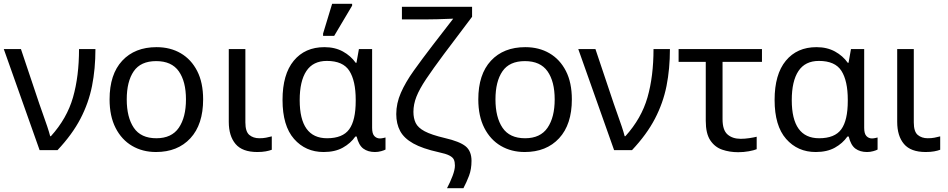

<svg xmlns="http://www.w3.org/2000/svg" viewBox="-20 -796 5027 1018"><path d="M190 0 0 -536H91L188 -247Q196 -223 208 -190Q220 -157 230.5 -125.5Q241 -94 246 -74H250Q335 -168 367 -279.5Q399 -391 399 -536H486Q486 -431 468 -340.5Q450 -250 406.5 -166.5Q363 -83 285 0Z M1057 -269Q1057 -136 989.5 -63Q922 10 807 10Q736 10 680.5 -22.5Q625 -55 593 -117.5Q561 -180 561 -269Q561 -402 628 -474Q695 -546 810 -546Q883 -546 938.5 -513.5Q994 -481 1025.5 -419.5Q1057 -358 1057 -269ZM652 -269Q652 -174 689.5 -118.5Q727 -63 809 -63Q890 -63 928 -118.5Q966 -174 966 -269Q966 -364 928 -418Q890 -472 808 -472Q726 -472 689 -418Q652 -364 652 -269Z M1344 10Q1265 10 1229 -32.5Q1193 -75 1193 -150V-536H1281V-147Q1281 -98 1302 -80.5Q1323 -63 1355 -63Q1375 -63 1390.5 -66Q1406 -69 1421 -73V-2Q1408 3 1389 6.5Q1370 10 1344 10Z M1696 10Q1600 10 1539 -59.5Q1478 -129 1478 -266Q1478 -402 1537.5 -474Q1597 -546 1700 -546Q1756 -546 1798 -523Q1840 -500 1866 -463H1870L1883 -536H1953V-118Q1953 -87 1965 -74.5Q1977 -62 1994 -62Q2002 -62 2011 -64Q2020 -66 2024 -67V-3Q2017 1 2001 5.5Q1985 10 1968 10Q1931 10 1906.5 -8Q1882 -26 1871 -72H1864Q1839 -36 1797.5 -13Q1756 10 1696 10ZM1714 -63Q1797 -63 1831.5 -110.5Q1866 -158 1866 -261V-267Q1866 -367 1832.5 -420Q1799 -473 1713 -473Q1640 -473 1604.5 -419.5Q1569 -366 1569 -265Q1569 -63 1714 -63ZM1693 -606V-618L1741 -776H1847V-766L1752 -606Z M2350 202Q2367 170 2379.5 137Q2392 104 2392 82Q2392 63 2386.5 50.5Q2381 38 2362.5 28.5Q2344 19 2306 11Q2220 -8 2171 -35.5Q2122 -63 2101.5 -101.5Q2081 -140 2081 -191Q2081 -248 2105.5 -304Q2130 -360 2174 -421.5Q2218 -483 2274 -556L2383 -697Q2379 -697 2355.5 -696Q2332 -695 2298.5 -694Q2265 -693 2231 -693H2111V-760H2483V-707L2333 -508Q2275 -430 2239.5 -377Q2204 -324 2188 -283.5Q2172 -243 2172 -203Q2172 -169 2184 -144Q2196 -119 2231.5 -100Q2267 -81 2339 -64Q2417 -46 2448.5 -20.5Q2480 5 2480 57Q2480 101 2467 135.5Q2454 170 2437 202Z M3012 -269Q3012 -136 2944.5 -63Q2877 10 2762 10Q2691 10 2635.5 -22.5Q2580 -55 2548 -117.5Q2516 -180 2516 -269Q2516 -402 2583 -474Q2650 -546 2765 -546Q2838 -546 2893.5 -513.5Q2949 -481 2980.5 -419.5Q3012 -358 3012 -269ZM2607 -269Q2607 -174 2644.5 -118.5Q2682 -63 2764 -63Q2845 -63 2883 -118.5Q2921 -174 2921 -269Q2921 -364 2883 -418Q2845 -472 2763 -472Q2681 -472 2644 -418Q2607 -364 2607 -269Z M3236 0 3046 -536H3137L3234 -247Q3242 -223 3254 -190Q3266 -157 3276.5 -125.5Q3287 -94 3292 -74H3296Q3381 -168 3413 -279.5Q3445 -391 3445 -536H3532Q3532 -431 3514 -340.5Q3496 -250 3452.5 -166.5Q3409 -83 3331 0Z M3894 11Q3848 11 3809 -2.5Q3770 -16 3746 -52Q3722 -88 3722 -155V-468H3578V-536H4020V-468H3811V-164Q3811 -106 3837.5 -83Q3864 -60 3907 -60Q3929 -60 3952.5 -63.5Q3976 -67 3992 -71V-5Q3978 1 3950.5 6Q3923 11 3894 11Z M4305 10Q4209 10 4148 -59.5Q4087 -129 4087 -266Q4087 -402 4146.5 -474Q4206 -546 4309 -546Q4365 -546 4407 -523Q4449 -500 4475 -463H4479L4492 -536H4562V-118Q4562 -87 4574 -74.5Q4586 -62 4603 -62Q4611 -62 4620 -64Q4629 -66 4633 -67V-3Q4626 1 4610 5.5Q4594 10 4577 10Q4540 10 4515.5 -8Q4491 -26 4480 -72H4473Q4448 -36 4406.5 -13Q4365 10 4305 10ZM4323 -63Q4406 -63 4440.5 -110.5Q4475 -158 4475 -261V-267Q4475 -367 4441.5 -420Q4408 -473 4322 -473Q4249 -473 4213.5 -419.5Q4178 -366 4178 -265Q4178 -63 4323 -63Z M4888 10Q4809 10 4773 -32.5Q4737 -75 4737 -150V-536H4825V-147Q4825 -98 4846 -80.5Q4867 -63 4899 -63Q4919 -63 4934.5 -66Q4950 -69 4965 -73V-2Q4952 3 4933 6.5Q4914 10 4888 10Z"/></svg>

Font: RS Noto Sans
Style: Regular
Weight: 400
Designer: Monotype Design Team
Foundry: Monotype Imaging Inc.
Version: Version 3.10